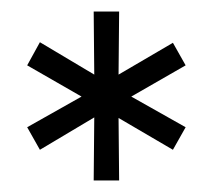

<svg xmlns="http://www.w3.org/2000/svg" viewBox="-20 -742 369 332"><path d="M142 -722H186L185 -613L279 -668L301 -629L207 -575L301 -522L279 -483L185 -538L186 -430H142L143 -539L49 -483L27 -522L121 -575L27 -629L49 -669L143 -613Z"/></svg>

Font: Alexandria Light
Style: Regular
Weight: 300
Designer: Mohamed Gaber
Foundry: Kief Type Foundry
Version: Version 5.100